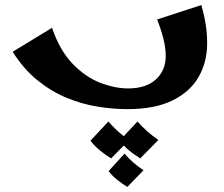

<svg xmlns="http://www.w3.org/2000/svg" viewBox="-20 -425 885 760"><path d="M484 7Q427 7 365.5 -3Q304 -13 243.5 -38Q183 -63 128.5 -107Q74 -151 30 -220L186 -315Q216 -226 267 -173Q318 -120 376.5 -97.5Q435 -75 487 -75Q558 -75 597 -110.5Q636 -146 636 -203Q636 -235 627 -271Q618 -307 602 -348L777 -405Q788 -367 794 -330Q800 -293 800 -254Q800 -180 766.5 -121Q733 -62 663 -27.5Q593 7 484 7ZM420 202Q397 188 375 170Q353 152 338 132L409 56Q423 72 438 86.5Q453 101 470 114L524 56Q543 77 562.5 94.5Q582 112 607 129L535 202Q518 191 501 178.5Q484 166 470 151ZM484 315Q463 302 443 286Q423 270 410 252L473 183Q490 203 508 218.5Q526 234 548 249Z"/></svg>

Font: Marhey SemiBold
Style: Regular
Weight: 600
Designer: Nur Syamsi & Bustanul Arifin
Foundry: Namelatype
Version: Version 1.000; ttfautohint (v1.8.4.7-5d5b)